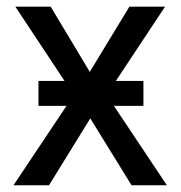

<svg xmlns="http://www.w3.org/2000/svg" viewBox="-20 -548 536 568"><path d="M404.3 -234.9H316.9L473.6 0H369.1L247.1 -197.8L125 0H20L176.8 -234.9H93.8V-308.6H170.9L25.4 -528.3H129.9L245.6 -335.4L362.8 -528.3H468.3L322.8 -308.6H404.3Z"/></svg>

Font: Noboto
Style: Regular
Weight: 400
Designer: Google
Version: Version 2.001101; 2014